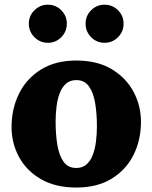

<svg xmlns="http://www.w3.org/2000/svg" viewBox="-20 -802 666 839"><path d="M437 -615Q471.5 -615 495.8 -639.5Q520 -664 520 -698.5Q520 -733 495.8 -757.2Q471.5 -781.5 437 -781.5Q402.5 -781.5 378.2 -757.2Q354 -733 354 -698.5Q354 -664 378.2 -639.5Q402.5 -615 437 -615ZM189.5 -615Q223.5 -615 247.8 -639.5Q272 -664 272 -698.5Q272 -733 247.8 -757.2Q223.5 -781.5 189 -781.5Q155 -781.5 130.5 -757.2Q106 -733 106 -698.5Q106 -664 130.5 -639.5Q155 -615 189.5 -615ZM223 -270Q223 -303.5 227 -336Q231 -368.5 241 -394.8Q251 -421 268.5 -436.5Q286 -452 313.5 -452Q349.5 -452 369 -424.2Q388.5 -396.5 396 -350.5Q403.5 -304.5 403.5 -250Q403.5 -216.5 399.5 -184Q395.5 -151.5 385.5 -125.2Q375.5 -99 358 -83.5Q340.5 -68 313.5 -68Q277 -68 257.5 -95.8Q238 -123.5 230.5 -169.5Q223 -215.5 223 -270ZM30.5 -246.5Q30.5 -176.5 63 -116.2Q95.5 -56 158.8 -19.2Q222 17.5 313.5 17.5Q405 17.5 468 -21.2Q531 -60 563.5 -125Q596 -190 596 -270Q596 -340 563.5 -401Q531 -462 468 -499.8Q405 -537.5 313.5 -537.5Q222 -537.5 158.8 -498Q95.5 -458.5 63 -392.5Q30.5 -326.5 30.5 -246.5Z"/></svg>

Font: Besley ExtraBold
Style: Regular
Weight: 800
Designer: Owen Earl
Foundry: indestructible type*
Version: Version 2.001